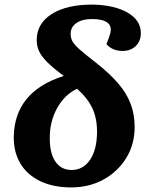

<svg xmlns="http://www.w3.org/2000/svg" viewBox="-20 -802 665 837"><path d="M290 15Q213 15 156 -12Q99 -39 69 -89Q39 -139 40 -207Q44 -403 258 -471Q212 -505 186.5 -530.5Q161 -556 150.5 -578.5Q140 -601 140 -627Q140 -699 205 -740.5Q270 -782 383 -782Q480 -780 537 -746.5Q594 -713 594 -658Q594 -623 572 -601.5Q550 -580 515 -580Q469 -580 444 -610Q454 -635 458.5 -649Q463 -663 463 -672Q463 -719 381 -719Q338 -719 313 -701.5Q288 -684 288 -655Q288 -637 295.5 -622.5Q303 -608 326.5 -587Q350 -566 398 -529Q459 -481 496 -437.5Q533 -394 550 -348Q567 -302 567 -249Q567 -173 530.5 -113.5Q494 -54 431.5 -19.5Q369 15 290 15ZM292 -61Q343 -61 373 -106Q403 -151 403 -228Q403 -287 382.5 -330.5Q362 -374 316 -415Q262 -390 229 -330.5Q196 -271 197 -198Q197 -133 222 -97Q247 -61 292 -61Z"/></svg>

Font: Literata 7pt
Style: Bold Italic
Weight: 700
Italic angle: -2°
Designer: Latin by Veronika Burian and Jose Scaglione. Greek by Irene Vlachou. Cyrillic by Vera Evstafieva
Foundry: TypeTogether
Version: Version 3.002